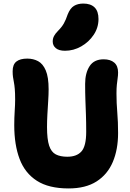

<svg xmlns="http://www.w3.org/2000/svg" viewBox="-20 -1045 729 1078"><path d="M365 13Q254 13 187 -30Q120 -73 90 -152.5Q60 -232 60 -342Q60 -383 62.5 -421Q65 -459 65 -486Q65 -523 63 -545.5Q61 -568 58 -583.5Q55 -599 53 -612.5Q51 -626 51 -645Q51 -683 72 -699.5Q93 -716 133 -716Q167 -716 194 -701.5Q221 -687 237 -649.5Q253 -612 253 -544Q253 -514 250.5 -476.5Q248 -439 246 -401.5Q244 -364 244 -332Q244 -263 256 -227Q268 -191 293.5 -178Q319 -165 358 -165Q411 -165 437.5 -195Q464 -225 464 -305Q464 -359 462.5 -400.5Q461 -442 459.5 -482.5Q458 -523 458 -574Q458 -635 483 -673.5Q508 -712 562 -712Q600 -712 621.5 -693.5Q643 -675 643 -638Q643 -622 640.5 -605.5Q638 -589 636 -569Q634 -549 634 -520Q634 -466 638.5 -413.5Q643 -361 643 -298Q643 -206 613.5 -136Q584 -66 522.5 -26.5Q461 13 365 13ZM345 -760Q311 -760 293.5 -774.5Q276 -789 276 -812Q276 -829 283.5 -843Q291 -857 306 -872Q327 -893 338.5 -913.5Q350 -934 360 -964Q374 -999 395.5 -1012Q417 -1025 448 -1025Q489 -1025 511 -1003.5Q533 -982 533 -938Q533 -890 506 -849.5Q479 -809 436 -784.5Q393 -760 345 -760Z"/></svg>

Font: Shantell Sans Light ExtraBold
Style: Regular
Weight: 800
Version: Version 1.011;[c5ecc13dd]